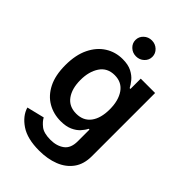

<svg xmlns="http://www.w3.org/2000/svg" viewBox="-283 -869 1191 1191"><g transform="rotate(45 312.5 -273.5)"><path d="M302.2 215.8Q198.2 215.8 138.7 175.5Q79.1 135.3 62 78.1L177.2 49.8Q189.5 73.7 218 96.2Q246.6 118.7 304.7 118.7Q359.4 118.7 395.3 92.3Q431.2 65.9 431.2 5.4V-97.7H424.3Q414.6 -77.6 395.8 -56.9Q377 -36.1 345.7 -22Q314.5 -7.8 267.6 -7.8Q204.6 -7.8 153.6 -37.4Q102.5 -66.9 72.5 -126.2Q42.5 -185.5 42.5 -274.4Q42.5 -364.3 72.8 -426.3Q103 -488.3 154.1 -520.5Q205.1 -552.7 268.1 -552.7Q316.4 -552.7 347.7 -536.6Q378.9 -520.5 397.5 -497.8Q416 -475.1 425.8 -455.6H432.6V-545.9H558.6V8.8Q558.6 78.6 525.1 124.5Q491.7 170.4 433.8 193.1Q376 215.8 302.2 215.8ZM303.2 -108.9Q365.2 -108.9 398.4 -153.1Q431.6 -197.3 431.6 -275.4Q431.6 -352.5 398.7 -399.9Q365.7 -447.3 303.2 -447.3Q239.3 -447.3 206.5 -398.4Q173.8 -349.6 173.8 -275.4Q173.8 -200.2 206.8 -154.5Q239.7 -108.9 303.2 -108.9ZM314 -622.6Q283.2 -622.6 261.5 -643.1Q239.7 -663.6 239.7 -692.4Q239.7 -721.7 261.5 -742.2Q283.2 -762.7 314 -762.7Q344.7 -762.7 366.5 -742.2Q388.2 -721.7 388.2 -692.4Q388.2 -663.6 366.5 -643.1Q344.7 -622.6 314 -622.6Z"/></g></svg>

Font: Inter Semi Bold
Style: Regular
Weight: 600
Designer: Rasmus Andersson
Foundry: rsms
Version: Version 4.000;git-e0f93cc